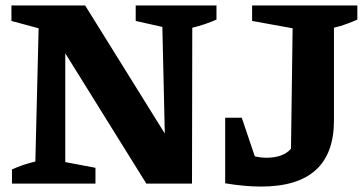

<svg xmlns="http://www.w3.org/2000/svg" viewBox="-20 -675 1339 706"><path d="M479 -655H776V-603Q733 -584 687 -573L686 0H518L220 -479V-79L331 -58V0H24V-52Q66 -71 110 -81L122 -571L22 -598V-655H293L586 -184L577 -576L479 -598ZM808 -1V-242H869L917 -100Q940 -95 960 -95Q1021 -95 1050 -128L1056 -571L907 -598V-655H1294V-603Q1276 -595 1254.5 -587Q1233 -579 1208 -573V-232Q1208 11 940 11Q910 11 877 8Q844 5 808 -1Z"/></svg>

Font: Piazzolla SC
Style: Bold
Weight: 700
Designer: Juan Pablo del Peral
Foundry: Huerta Tipografica
Version: Version 1.330